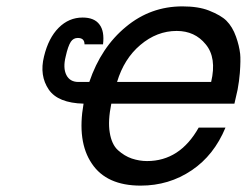

<svg xmlns="http://www.w3.org/2000/svg" viewBox="-20 -559 774 602"><path d="M329 -234Q318 -180 324 -144Q330 -106 350 -88Q370 -70 393 -62Q417 -54 441 -54Q544 -54 603 -159H687Q651 -72 581 -25Q510 23 421 23Q314 23 268 -46Q221 -115 242 -234Q162 -236 133 -278Q103 -322 118 -382Q132 -440 164 -472Q196 -504 239 -504Q276 -504 292 -482Q308 -461 303 -420H245Q245 -440 224 -440Q210 -440 202 -428Q193 -414 186 -382Q177 -346 188 -324Q199 -302 226 -302H260Q297 -411 375 -475Q452 -539 552 -539Q602 -539 635 -526Q673 -511 690 -494Q709 -475 720 -444Q730 -416 733 -390Q735 -371 732 -330Q730 -305 725 -278Q724 -272 720 -256Q716 -240 715 -234ZM347 -302H642Q660 -378 625 -420Q591 -462 534 -462Q472 -462 420 -418Q369 -375 347 -302Z"/></svg>

Font: Miedinger
Style: Italic
Weight: 400
Italic angle: -13°
Version: Version 001.000